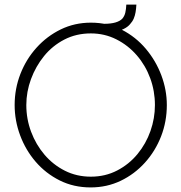

<svg xmlns="http://www.w3.org/2000/svg" viewBox="-20 -814 793 839"><path d="M376 5Q302 5 241 -25.5Q180 -56 136 -107Q92 -158 68 -222.5Q44 -287 44 -355Q44 -426 69 -490.5Q94 -555 139.5 -605.5Q185 -656 245.5 -685.5Q306 -715 377 -715Q452 -715 512.5 -684Q573 -653 617 -601Q661 -549 685 -485Q709 -421 709 -355Q709 -283 684 -218.5Q659 -154 613.5 -103.5Q568 -53 507.5 -24Q447 5 376 5ZM95 -355Q95 -294 116 -238Q137 -182 174.5 -138Q212 -94 263.5 -68Q315 -42 377 -42Q440 -42 492 -69Q544 -96 581 -141Q618 -186 637.5 -241.5Q657 -297 657 -355Q657 -416 636.5 -472Q616 -528 578 -572Q540 -616 488.5 -642Q437 -668 377 -668Q313 -668 261 -641Q209 -614 172.5 -569Q136 -524 115.5 -468.5Q95 -413 95 -355ZM434 -671 435 -710Q465 -710 485 -716Q505 -722 515 -733Q524 -744 527.5 -758.5Q531 -773 532 -794H576Q575 -776 572.5 -761Q570 -746 564.5 -733Q559 -720 548 -708Q538 -696 520.5 -687.5Q503 -679 480.5 -675Q458 -671 434 -671Z"/></svg>

Font: Raleway Thin Light
Style: Regular
Weight: 300
Version: Version 4.026